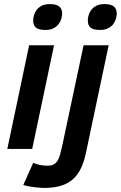

<svg xmlns="http://www.w3.org/2000/svg" viewBox="-20 -736 597 949"><path d="M16.1 0 124 -512.2H247.1L139.2 0ZM144 -634.8Q144 -645 147.5 -658.9Q150.9 -672.9 159.9 -685.5Q168.9 -698.2 185.1 -707Q201.2 -715.8 226.1 -715.8Q259.3 -715.8 273.2 -703.6Q287.1 -691.4 287.1 -669.9Q287.1 -658.2 283.2 -643.8Q279.3 -629.4 269.8 -616.9Q260.3 -604.5 244.4 -596.2Q228.5 -587.9 204.1 -587.9Q187 -587.9 175.3 -591.1Q163.6 -594.2 156.7 -600.3Q149.9 -606.4 147 -615.2Q144 -624 144 -634.8ZM404.3 22Q394.5 67.9 377.9 100.3Q361.3 132.8 336.4 153.3Q311.5 173.8 277.1 183.3Q242.7 192.9 197.3 192.9Q189 192.9 176.3 191.9Q163.6 190.9 149.4 189.2Q135.3 187.5 121.1 184.8Q106.9 182.1 95.2 178.2L144 68.8Q159.7 75.7 176.8 79.3Q193.8 83 214.4 83Q232.4 83 244.1 77.4Q255.9 71.8 263.7 59.6Q271.5 47.4 276.9 28.3Q282.2 9.3 288.1 -18.1L393.1 -512.2H517.1ZM414.1 -634.8Q414.1 -645 417.5 -658.9Q420.9 -672.9 429.9 -685.5Q439 -698.2 455.1 -707Q471.2 -715.8 496.1 -715.8Q529.3 -715.8 543.2 -703.6Q557.1 -691.4 557.1 -669.9Q557.1 -658.2 553.2 -643.8Q549.3 -629.4 539.8 -616.9Q530.3 -604.5 514.4 -596.2Q498.5 -587.9 474.1 -587.9Q457 -587.9 445.3 -591.1Q433.6 -594.2 426.8 -600.3Q419.9 -606.4 417 -615.2Q414.1 -624 414.1 -634.8Z"/></svg>

Font: Clear Sans
Style: Bold Italic
Weight: 700
Italic angle: -12°
Foundry: Intel Corporation
Version: Version 1.00